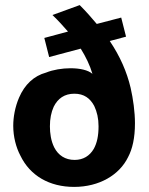

<svg xmlns="http://www.w3.org/2000/svg" viewBox="-20 -726 587 754"><path d="M493 -381C478 -444 452 -504 411 -565L475 -582L456 -657L360 -632C340 -656 318 -681 293 -706L186 -667C208 -646 228 -624 247 -602L154 -577L173 -502L297 -535C317 -503 333 -470 343 -436C326 -451 293 -458 257 -458C224 -458 188 -452 161 -441C113 -428 77 -394 55 -343C39 -306 32 -266 32 -232C32 -189 43 -147 60 -115C98 -36 174 8 271 8C370 8 449 -39 483 -109C500 -141 510 -184 510 -242C510 -286 503 -337 493 -381ZM348 -141C332 -114 307 -98 273 -98C236 -98 209 -116 193 -147C180 -173 176 -203 176 -230C176 -260 181 -285 191 -307C207 -339 233 -358 272 -358C310 -358 334 -340 350 -310C361 -287 367 -261 367 -230C367 -193 361 -164 348 -141Z"/></svg>

Font: Arthouse Owned
Style: Bold
Weight: 700
Designer: Jeremy Tribby
Foundry: Tribby Type
Version: Version 1.000;PS 001.000;hotconv 1.0.88;makeotf.lib2.5.64775